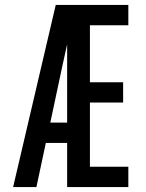

<svg xmlns="http://www.w3.org/2000/svg" viewBox="-20 -755 588 775"><path d="M33 0 205 -735H284Q272 -674 259 -612.5Q246 -551 232 -490L183 -260H251V-178H165L127 0ZM251 0V-735H498V-653H343V-423H477V-341H343V-82H498V0Z"/></svg>

Font: Iosevka Semi-Condensed Medium
Style: Regular
Weight: 500
Monospace: yes
Designer: Belleve Invis
Foundry: Belleve Invis
Version: Version 27.3.5